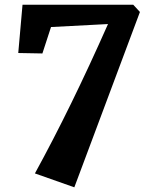

<svg xmlns="http://www.w3.org/2000/svg" viewBox="-20 -632 642 816"><path d="M128.4 105 295.9 164.1 574.7 -581.1 546.4 -611.8H75.7L57.6 -406.7L160.2 -404.8L196.8 -517.1L439 -529.8C333 -290.5 232.9 -85.9 128.4 105Z"/></svg>

Font: Merriweather
Style: Heavy
Weight: 900
Designer: Eben Sorkin ( eben@eyebytes.com )
Foundry: Sorkin Type Co.
Version: Version 1.003